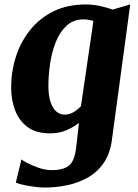

<svg xmlns="http://www.w3.org/2000/svg" viewBox="-20 -588 617 861"><path d="M482 38Q474 101.5 444.5 143.5Q415 185.5 372 209.2Q329 233 279.5 243Q230 253 181 253Q157.5 253 131 249.2Q104.5 245.5 82.5 240.5Q60.5 235.5 51 231L76 127Q81 131.5 102.8 143Q124.5 154.5 154.2 164.8Q184 175 213 175Q262.5 175 288.5 155.2Q314.5 135.5 322 71L334 -37Q311 -18.5 278.5 -4.2Q246 10 203 10Q142 10 103.8 -18.2Q65.5 -46.5 47.8 -93.2Q30 -140 30 -196Q30 -267 51.2 -333.5Q72.5 -400 114.8 -453Q157 -506 219.5 -537Q282 -568 365 -568Q396 -568 429.8 -560.8Q463.5 -553.5 485 -545L564 -568ZM399 -494Q389.5 -497 377.8 -499Q366 -501 354 -501Q309 -501 278.8 -473Q248.5 -445 230.5 -400.2Q212.5 -355.5 204.8 -303.2Q197 -251 197 -202Q197 -142 216.8 -108Q236.5 -74 270 -74Q291 -74 310 -85.2Q329 -96.5 343 -112Z"/></svg>

Font: Merriweather Black
Style: Italic
Weight: 900
Italic angle: -7.8°
Designer: Eben Sorkin
Foundry: Eben Sorkin
Version: Version 2.200;gftools[0.9.31]